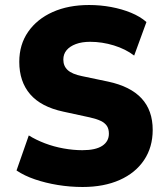

<svg xmlns="http://www.w3.org/2000/svg" viewBox="-20 -736 662 767"><path d="M310 11Q260 11 211 3Q162 -5 119.5 -19.5Q77 -34 46 -55L95 -195Q124 -177 159.5 -163.5Q195 -150 234 -143Q273 -136 309 -136Q362 -136 388.5 -153.5Q415 -171 415 -202Q415 -221 407 -233Q399 -245 382.5 -253Q366 -261 339 -267L233 -290Q144 -309 100.5 -359.5Q57 -410 57 -489Q57 -558 92.5 -609Q128 -660 190.5 -688Q253 -716 336 -716Q381 -716 424 -708Q467 -700 503.5 -685Q540 -670 565 -648L516 -514Q482 -540 435 -554.5Q388 -569 340 -569Q307 -569 283 -560Q259 -551 246 -535.5Q233 -520 233 -498Q233 -472 250.5 -456Q268 -440 307 -432L412 -410Q501 -391 545.5 -343Q590 -295 590 -217Q590 -148 555.5 -96.5Q521 -45 458 -17Q395 11 310 11Z"/></svg>

Font: Nunito Sans 10pt SemiCondensed Black
Style: Regular
Weight: 900
Width: 4
Designer: Vernon Adams
Foundry: Vernon Adams
Version: Version 3.101;gftools[0.9.27]